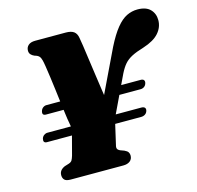

<svg xmlns="http://www.w3.org/2000/svg" viewBox="-105 -828 963 938"><g transform="rotate(-15 377.0 -359.0)"><path d="M360.5 -266.5 507.5 -573Q536 -629.5 562 -661.2Q588 -693 614.2 -705.8Q640.5 -718.5 669 -718.5Q712 -718.5 733.2 -696.8Q754.5 -675 754.5 -642Q754.5 -606 729.2 -577.2Q704 -548.5 649.5 -531Q611 -519.5 588 -507.5Q565 -495.5 550.2 -478.5Q535.5 -461.5 522 -434.5L441 -264.5Q431 -245.5 426.8 -231.2Q422.5 -217 419.5 -205.5L396.5 -105.5Q393 -93 396.5 -86.5Q400 -80 409 -76L429.5 -68.5Q443.5 -62 448 -54.5Q452.5 -47 452.5 -38.5Q452.5 -20 439.8 -10Q427 0 406 0H139.5Q117 0 108.5 -8.8Q100 -17.5 100 -32.5Q100 -58 128.5 -70.5L151 -77.5Q162.5 -81.5 167 -89Q171.5 -96.5 176 -111.5L204.5 -219.5Q209.5 -236 206.8 -254.5Q204 -273 200.5 -291Q199 -300.5 196 -323.8Q193 -347 189 -378.8Q185 -410.5 180.8 -444.8Q176.5 -479 172.2 -510.5Q168 -542 164.2 -565.2Q160.5 -588.5 158 -597.5Q154.5 -612 147.5 -619.2Q140.5 -626.5 125 -630.5Q113.5 -635.5 107 -643Q100.5 -650.5 100.5 -662Q100.5 -679 112.5 -689.5Q124.5 -700 147 -700H302Q329 -700 342.8 -689.8Q356.5 -679.5 360 -657.5Q362.5 -645.5 366.8 -616Q371 -586.5 376.5 -546.8Q382 -507 388.2 -463.8Q394.5 -420.5 400.2 -380.5Q406 -340.5 410.8 -310.2Q415.5 -280 418.5 -267ZM60 -228.5Q63 -238.5 71.2 -244.5Q79.5 -250.5 89 -250.5H563.5Q576 -250.5 581 -244.5Q586 -238.5 583 -228.5Q580 -218 571.2 -212.2Q562.5 -206.5 551 -206.5H75Q54.5 -206.5 60 -228.5ZM90.5 -360Q93.5 -370 101.5 -376Q109.5 -382 119 -382H329.5L336 -338H105Q84 -338 90.5 -360ZM454.5 -338 483 -382H596.5Q607 -382 611.5 -376Q616 -370 613 -360Q610 -349.5 602 -343.8Q594 -338 583.5 -338Z"/></g></svg>

Font: Fraunces Wonky
Style: Italic
Weight: 900
Italic angle: -16°
Version: Version 1.000;[b76b70a41]